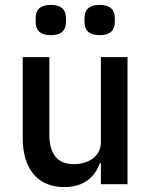

<svg xmlns="http://www.w3.org/2000/svg" viewBox="-20 -754 620 786"><path d="M188 -610C233 -610 250 -632 250 -663V-681C250 -712 233 -734 188 -734C143 -734 126 -712 126 -681V-663C126 -632 143 -610 188 -610ZM388 -610C433 -610 450 -632 450 -663V-681C450 -712 433 -734 388 -734C343 -734 326 -712 326 -681V-663C326 -632 343 -610 388 -610ZM393 0H502V-520H393V-172C393 -111 338 -82 282 -82C215 -82 182 -124 182 -203V-520H73V-189C73 -61 136 12 243 12C329 12 370 -35 389 -86H393Z"/></svg>

Font: IBM Plex Thai Looped Medium
Style: Regular
Weight: 500
Designer: Mike Abbink, Paul van der Laan, Pieter van Rosmalen, Ben Mitchell, Mark Frömberg
Foundry: Bold Monday
Version: Version 1.0